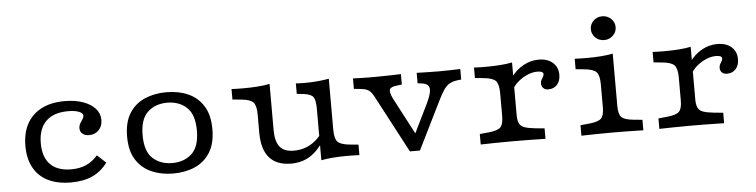

<svg xmlns="http://www.w3.org/2000/svg" viewBox="-42 -823 4061 1031"><g transform="rotate(-5 1988.5 -307.5)"><path d="M306.2 11.3Q233.6 11.3 182.7 -13.8Q131.7 -38.9 105 -87.3Q78.2 -135.7 78.2 -204.9Q78.2 -275.7 105.5 -325Q132.7 -374.3 184.3 -400.6Q235.8 -426.9 308.7 -426.9Q365.3 -426.9 407.3 -411.9Q449.4 -397 473.2 -370.7Q497 -344.4 497 -308.8Q497 -276.1 476.7 -254.8Q456.5 -233.5 425.1 -233.5Q402.1 -233.5 388.9 -244.6Q375.6 -255.6 375.6 -274.3Q375.6 -289 382.4 -300.5Q389.2 -311.9 395.9 -321.7Q402.7 -331.6 402.7 -339.9Q402.7 -354.2 380.9 -362.8Q359.2 -371.4 322.4 -371.4Q244 -371.4 202.9 -330.6Q161.8 -289.9 161.8 -212.3Q161.8 -137.2 200.5 -98Q239.1 -58.8 313.9 -58.8Q358.5 -58.8 393.4 -74.1Q428.2 -89.5 456.1 -121.7L502.9 -78.6Q470.4 -33.3 422 -11Q373.5 11.3 306.2 11.3Z M856.9 11.3Q792.4 11.3 740.3 -11.4Q688.2 -34.2 657.4 -82.2Q626.6 -130.3 626.6 -207.4Q626.6 -284.5 657 -332.9Q687.4 -381.4 739.9 -404.1Q792.4 -426.9 856.9 -426.9Q922.3 -426.9 973.9 -404.1Q1025.6 -381.4 1056 -332.9Q1086.4 -284.5 1086.4 -207.4Q1086.4 -131 1056 -82.6Q1025.6 -34.2 973.9 -11.4Q922.3 11.3 856.9 11.3ZM856.9 -45.2Q920.7 -45.2 961.8 -83.1Q1002.8 -121 1002.8 -207.4Q1002.8 -294.1 961.8 -332.2Q920.7 -370.4 856.9 -370.4Q792.3 -370.4 751.2 -332.2Q710.2 -294.1 710.2 -207.4Q710.2 -121 751.2 -83.1Q792.3 -45.2 856.9 -45.2Z M1413.4 -413.4V-206.7H1335.4V-263.8Q1335.4 -312.4 1319.6 -330Q1303.7 -347.6 1255 -352.3L1207.5 -356.9V-413.4Q1219.3 -412.6 1236.2 -412.2Q1253.1 -411.8 1274.2 -411.8Q1313.4 -411.8 1350 -414.6Q1386.6 -417.4 1413.4 -423ZM1413.4 -206.7V-175.5Q1413.4 -112.5 1437 -83.5Q1460.5 -54.5 1512.5 -54.5Q1568.5 -54.5 1612.7 -83.8Q1656.9 -113.2 1688.6 -171.2L1689.1 -128Q1655 -58.8 1606.6 -22.7Q1558.2 13.5 1492.5 13.5Q1414.1 13.5 1374.8 -31.9Q1335.4 -77.3 1335.4 -167V-206.7ZM1654.7 0V-206.7H1732.7V-149.6Q1732.7 -101 1748.5 -83.4Q1764.4 -65.8 1813.1 -61.1L1860.6 -56.5V0Q1848.8 -0.8 1832.3 -1.2Q1815.8 -1.6 1793.9 -1.6Q1754.7 -1.6 1718.1 1.2Q1681.5 4 1654.7 9.6ZM1732.7 -413.4V-206.7H1654.7V-269.1Q1654.7 -315.4 1642.3 -331.8Q1629.8 -348.3 1590.9 -353L1554.2 -356.9V-413.4Q1565.2 -412.6 1577.6 -412.2Q1590 -411.8 1606.5 -411.8Q1638.1 -411.8 1672.8 -415Q1707.4 -418.2 1732.7 -423Z M2132.6 3.7 1978.5 -287.7Q1966.4 -312.3 1956.7 -325.5Q1947 -338.6 1933.5 -345Q1919.9 -351.4 1894.6 -353.8L1862.1 -356.9V-413.4Q1877.2 -412.6 1904.3 -411.8Q1931.4 -411 1954 -411H1956.6H1954.6Q1981.1 -411 2013 -411.4Q2044.9 -411.8 2073.8 -412.5Q2102.6 -413.3 2120.6 -414.1V-357.7L2093.7 -354.5Q2060.7 -351.2 2054.8 -337.1Q2048.9 -323 2067.1 -285.7L2185.6 -60.4L2157.9 -65.6L2245.3 -244.3Q2264.6 -284.8 2267.9 -307.8Q2271.1 -330.7 2260.2 -341.4Q2249.3 -352 2225.7 -354.5L2205.6 -356.9V-413.4Q2233 -412.6 2263.4 -411.8Q2293.7 -411 2323.7 -411Q2354.3 -411 2384.5 -411.8Q2414.6 -412.6 2440.5 -413.4V-356.9L2420.5 -354.5Q2395.8 -351.3 2378.6 -342.1Q2361.4 -332.9 2346.7 -311.9Q2332.1 -291 2313.2 -252.3L2186.7 3.7Z M2681.5 -2.4Q2629 -2.4 2590.3 -1.6Q2551.6 -0.8 2514.6 0V-56.5L2562.1 -61.1Q2610.8 -65.8 2626.7 -81.8Q2642.6 -97.7 2642.6 -141.5V-206.7H2720.5V-141.5Q2720.5 -112.1 2728.4 -95.7Q2736.2 -79.4 2756.6 -72.3Q2777 -65.1 2814.4 -61.2L2863.7 -56.5V0Q2837.2 -0.8 2809.8 -1.2Q2782.4 -1.6 2751.1 -2Q2719.8 -2.4 2681.5 -2.4ZM2642.6 -206.7V-265.3Q2642.6 -313.8 2626.7 -331.4Q2610.8 -349 2562.1 -353.7L2514.6 -358.4V-414.8Q2526.5 -414 2543.4 -413.6Q2560.3 -413.2 2581.3 -413.2Q2620.6 -413.2 2657.2 -416Q2693.7 -418.8 2720.5 -424.4V-414.8V-206.7ZM2902.5 -263.3Q2885.7 -263.3 2875.6 -272.8Q2865.5 -282.3 2865.5 -298.1Q2865.5 -309.3 2870.2 -317.8Q2874.9 -326.2 2879.3 -333.5Q2883.6 -340.7 2883.6 -347.2Q2883.6 -363.3 2851.2 -363.3Q2825.8 -363.3 2799 -352.1Q2772.3 -341 2749.5 -322.2Q2726.7 -303.5 2714.1 -280.2L2711.8 -342.3Q2740.4 -382.9 2780.3 -404.9Q2820.2 -426.9 2863.9 -426.9Q2911.5 -426.9 2939.6 -402.2Q2967.8 -377.6 2967.8 -336.3Q2967.8 -303.3 2950 -283.3Q2932.2 -263.3 2902.5 -263.3Z M3185.3 -206.7V-265.3Q3185.3 -313.8 3169.4 -331.4Q3153.6 -349 3104.8 -353.7L3057.4 -358.4V-414.8Q3069.2 -414 3086.1 -413.6Q3103 -413.2 3124.1 -413.2Q3163.3 -413.2 3199.9 -416Q3236.5 -418.8 3263.3 -424.4V-414.8V-206.7ZM3224.3 -2.4Q3171.7 -2.4 3133 -1.6Q3094.4 -0.8 3057.4 0V-56.5L3104.8 -61.1Q3153.6 -65.8 3169.4 -81.8Q3185.3 -97.7 3185.3 -141.5V-206.7H3263.3V-141.5Q3263.3 -97.7 3279.1 -81.8Q3295 -65.8 3343.7 -61.1L3391.2 -56.5V0Q3354.3 -0.8 3315.6 -1.6Q3276.9 -2.4 3224.3 -2.4ZM3224.3 -500.9Q3196.6 -500.9 3177 -519.6Q3157.5 -538.3 3157.5 -565Q3157.5 -591.8 3177 -610.5Q3196.6 -629.1 3224.3 -629.1Q3252.1 -629.1 3271.6 -610.5Q3291.2 -591.8 3291.2 -565Q3291.2 -538.3 3271.6 -519.6Q3252.1 -500.9 3224.3 -500.9Z M3644.4 -2.4Q3591.9 -2.4 3553.2 -1.6Q3514.5 -0.8 3477.5 0V-56.5L3525 -61.1Q3573.7 -65.8 3589.6 -81.8Q3605.5 -97.7 3605.5 -141.5V-206.7H3683.4V-141.5Q3683.4 -112.1 3691.3 -95.7Q3699.1 -79.4 3719.5 -72.3Q3739.9 -65.1 3777.3 -61.2L3826.6 -56.5V0Q3800.1 -0.8 3772.7 -1.2Q3745.3 -1.6 3714 -2Q3682.7 -2.4 3644.4 -2.4ZM3605.5 -206.7V-265.3Q3605.5 -313.8 3589.6 -331.4Q3573.7 -349 3525 -353.7L3477.5 -358.4V-414.8Q3489.4 -414 3506.3 -413.6Q3523.2 -413.2 3544.2 -413.2Q3583.5 -413.2 3620.1 -416Q3656.6 -418.8 3683.4 -424.4V-414.8V-206.7ZM3865.4 -263.3Q3848.6 -263.3 3838.5 -272.8Q3828.4 -282.3 3828.4 -298.1Q3828.4 -309.3 3833.1 -317.8Q3837.8 -326.2 3842.2 -333.5Q3846.5 -340.7 3846.5 -347.2Q3846.5 -363.3 3814.1 -363.3Q3788.7 -363.3 3761.9 -352.1Q3735.2 -341 3712.4 -322.2Q3689.6 -303.5 3677 -280.2L3674.7 -342.3Q3703.3 -382.9 3743.2 -404.9Q3783.1 -426.9 3826.8 -426.9Q3874.4 -426.9 3902.5 -402.2Q3930.7 -377.6 3930.7 -336.3Q3930.7 -303.3 3912.9 -283.3Q3895.1 -263.3 3865.4 -263.3Z"/></g></svg>

Font: Playfair 5pt SemiExpanded Light
Style: Regular
Weight: 300
Width: 6
Designer: Claus Eggers Sørensen
Foundry: Claus Eggers Sørensen
Version: Version 2.203